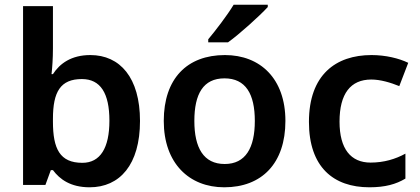

<svg xmlns="http://www.w3.org/2000/svg" viewBox="-20 -786 1785 816"><path d="M205 -580V-760H78V0H173L196 -63H205C234 -24 280 10 361 10C489 10 575 -86 575 -272C575 -456 490 -552 364 -552C283 -552 234 -516 205 -471H199C202 -497 205 -537 205 -580ZM328 -450C407 -450 445 -390 445 -273C445 -157 406 -94 330 -94C234 -94 205 -154 205 -269V-281C205 -396 237 -450 328 -450Z M1118 -756V-766H973C946 -721 896 -656 865 -619V-606H949C998 -641 1084 -719 1118 -756ZM1193 -272C1193 -452 1086 -552 936 -552C775 -552 676 -452 676 -272C676 -92 784 10 933 10C1093 10 1193 -92 1193 -272ZM806 -272C806 -387 844 -453 934 -453C1024 -453 1063 -387 1063 -272C1063 -158 1024 -89 935 -89C845 -89 806 -158 806 -272Z M1550 10C1617 10 1663 -3 1703 -27V-133C1661 -110 1612 -95 1555 -95C1471 -95 1423 -153 1423 -269C1423 -388 1470 -448 1558 -448C1597 -448 1640 -435 1677 -420L1715 -519C1676 -538 1619 -552 1559 -552C1407 -552 1293 -468 1293 -268C1293 -76 1397 10 1550 10Z"/></svg>

Font: Noto Sans Khmer UI SemiBold
Style: Regular
Weight: 600
Designer: Danh Hong and the Monotype Design Team
Foundry: Monotype Imaging Inc.
Version: Version 2.002